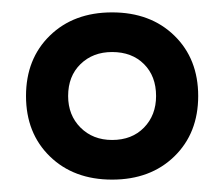

<svg xmlns="http://www.w3.org/2000/svg" viewBox="-20 -730 362 310"><path d="M22 -575Q22 -635 60.5 -672.5Q99 -710 161 -710Q223 -710 261.5 -672.5Q300 -635 300 -575Q300 -515 261.5 -477.5Q223 -440 161 -440Q99 -440 60.5 -477.5Q22 -515 22 -575ZM232 -575Q232 -607 212.5 -626.5Q193 -646 161 -646Q130 -646 110 -626.5Q90 -607 90 -575Q90 -544 110 -524Q130 -504 161 -504Q193 -504 212.5 -524Q232 -544 232 -575Z"/></svg>

Font: Sarabun
Style: Bold
Weight: 700
Designer: Suppakit Chalermlarp | Katatrad Co.,Ltd.
Foundry: Cadson Demak Co.,Ltd.
Version: Version 1.000; ttfautohint (v1.6)